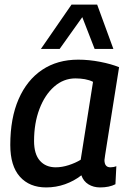

<svg xmlns="http://www.w3.org/2000/svg" viewBox="-20 -810 564 840"><path d="M418 10Q389 10 367 -3.5Q345 -17 336 -43Q304 -18 264.5 -4Q225 10 182 10Q109 10 67 -37Q25 -84 25 -176Q25 -293 61.5 -376.5Q98 -460 164.5 -504.5Q231 -549 322 -549Q369 -549 418 -539.5Q467 -530 501 -516Q482 -396 469.5 -318Q457 -240 450 -195.5Q443 -151 440 -132Q437 -113 437 -110Q437 -78 463 -78Q477 -78 489 -83L485 -4Q458 10 418 10ZM333 -111 387 -452Q371 -460 351.5 -463.5Q332 -467 310 -467Q258 -467 217 -431Q176 -395 152.5 -333Q129 -271 129 -193Q129 -136 154.5 -107Q180 -78 224 -78Q251 -78 280.5 -87.5Q310 -97 333 -111ZM159 -596 293 -790H405L476 -596H394L340 -735L241 -596Z"/></svg>

Font: Georama Medium
Style: Italic
Weight: 500
Italic angle: -9°
Designer: Jean-Baptiste Levee
Foundry: Production Type
Version: Version 1.000